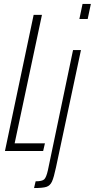

<svg xmlns="http://www.w3.org/2000/svg" viewBox="-20 -763 479 970"><path d="M5 0 150 -688H192L54 -39H207L198 0ZM381 -667 397 -743H439L423 -667ZM222 97 349 -510H389L263 82Q252 134 242.5 154.5Q233 175 214.5 181Q196 187 152 187L160 153Q193 153 203.5 143Q214 133 222 97Z"/></svg>

Font: Saira Ultra Condensed ExLight
Style: Italic
Weight: 200
Width: 1
Italic angle: -12°
Designer: Hector Gatti with collaboration of the Omnibus-Type team
Foundry: Omnibus-Type
Version: Version 1.001; ttfautohint (v1.8)